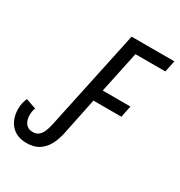

<svg xmlns="http://www.w3.org/2000/svg" viewBox="-189 -833 901 962"><g transform="rotate(30 261.5 -351.5)"><path d="M103 11.2Q63 11.2 36.1 -5.6Q9.3 -22.5 -4.4 -51.5Q-18.1 -80.6 -18.1 -116.7Q-18.1 -135.3 -14.4 -151.1Q-10.7 -167 -4.4 -180.7L55.2 -160.2Q50.8 -151.9 49.1 -140.6Q47.4 -129.4 47.4 -118.2Q47.4 -100.1 53.2 -85.2Q59.1 -70.3 71.3 -61.3Q83.5 -52.2 102.5 -52.2Q122.1 -52.2 135 -62Q147.9 -71.8 156.5 -90.6Q165 -109.4 170.4 -135.7L293.5 -713.9H541L526.9 -647.5H354L303.2 -407.7H463.4L449.7 -340.8H288.1L245.1 -132.8Q236.3 -88.4 218.8 -56.2Q201.2 -23.9 173.1 -6.3Q145 11.2 103 11.2Z"/></g></svg>

Font: Open Sans Condensed
Style: Italic
Weight: 400
Width: 3
Italic angle: -12°
Designer: Monotype Design Team
Foundry: Monotype Imaging Inc.
Version: Version 3.000